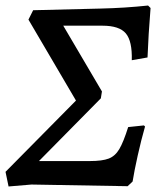

<svg xmlns="http://www.w3.org/2000/svg" viewBox="-24 -671 601 695"><path d="M456 -14 438 3 90 -3 7 4 -4 -49 251 -307 79 -600 96 -634 340 -640Q428 -642 512 -651L521 -642Q513 -543 510 -463L453 -453Q455 -522 431.5 -550Q408 -578 347 -578H205L345 -340L341 -315L117 -88H301Q346 -88 369.5 -97Q393 -106 408 -131.5Q423 -157 440 -211L497 -217L501 -213Q487 -164 474.5 -108Q462 -52 456 -14Z"/></svg>

Font: Alegreya SC Medium
Style: Italic
Weight: 500
Italic angle: -7°
Designer: Juan Pablo del Peral
Foundry: Huerta Tipografica
Version: Version 2.007; ttfautohint (v1.6)